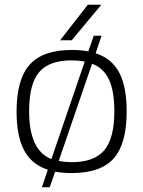

<svg xmlns="http://www.w3.org/2000/svg" viewBox="-20 -721 605 811"><path d="M50 -250Q50 -386 105.5 -448Q161 -510 283 -510Q322 -510 353 -504L376 -570H409L384 -496Q452 -474 483.5 -414.5Q515 -355 515 -250Q515 -113 460 -51.5Q405 10 283 10Q244 10 213 4L190 70H157L182 -4Q114 -26 82 -86Q50 -146 50 -250ZM103 -251Q103 -86 197 -49L338 -461Q310 -466 283 -466Q187 -466 145 -416Q103 -366 103 -251ZM369 -452 228 -41Q256 -36 283 -36Q378 -36 420.5 -86.5Q463 -137 463 -251Q463 -336 440.5 -384.5Q418 -433 369 -452ZM234 -551 351 -701H408L283 -551Z"/></svg>

Font: Fivo Sans Light
Style: Regular
Weight: 300
Designer: Alexander Slobzheninov
Foundry: Alexander Slobzheninov
Version: 1.0